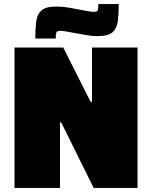

<svg xmlns="http://www.w3.org/2000/svg" viewBox="-20 -921 745 941"><path d="M51 0V-688H290L424 -422H431V-688H654V0H439L280 -321H274V0ZM153 -732Q153 -781 157.5 -816Q162 -851 183.5 -870Q205 -889 257 -889Q287 -889 318 -883.5Q349 -878 374 -873Q395 -869 412 -866Q429 -863 440 -863Q457 -863 459.5 -871.5Q462 -880 462 -901H562Q562 -853 557.5 -817.5Q553 -782 531.5 -763Q510 -744 458 -744Q428 -744 397.5 -750Q367 -756 341 -760Q320 -764 303 -767Q286 -770 275 -770Q259 -770 256 -761Q253 -752 253 -732Z"/></svg>

Font: Saira Black
Style: Regular
Weight: 900
Designer: Hector Gatti with collaboration of the Omnibus-Type team
Foundry: Omnibus-Type
Version: Version 1.100; ttfautohint (v1.8.3)